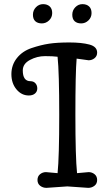

<svg xmlns="http://www.w3.org/2000/svg" viewBox="-20 -901 534 927"><path d="M350 -618Q344 -551 344 -346.5Q344 -142 352 -65L408 -70Q424 -70 436.5 -60Q449 -50 449 -32Q449 -14 436 -4Q423 6 406 6L305 -1L204 6Q187 6 174 -4Q161 -14 161 -32Q161 -50 173.5 -60Q186 -70 202 -70L258 -65Q266 -142 266 -346.5Q266 -551 258 -627Q236 -630 197.5 -630Q159 -630 124.5 -611.5Q90 -593 90 -561Q90 -509 127 -509Q142 -509 151 -499Q160 -489 160 -474Q160 -459 149 -449.5Q138 -440 119 -440Q84 -440 59.5 -469.5Q35 -499 35 -543Q35 -587 61.5 -620.5Q88 -654 132.5 -669Q177 -684 216.5 -690Q256 -696 315 -696Q374 -696 411.5 -686Q449 -676 449 -647Q449 -630 436.5 -620Q424 -610 408 -610ZM372 -788Q352 -788 340.5 -798.5Q329 -809 329 -830Q329 -851 343.5 -866Q358 -881 378 -881Q398 -881 410 -870Q422 -859 422 -838Q422 -817 407 -802.5Q392 -788 372 -788ZM182 -788Q162 -788 150.5 -798.5Q139 -809 139 -830Q139 -851 153.5 -866Q168 -881 188 -881Q208 -881 220 -870Q232 -859 232 -838Q232 -817 217 -802.5Q202 -788 182 -788Z"/></svg>

Font: Macondo Swash Caps
Style: Regular
Weight: 400
Designer: John Vargas Beltran
Foundry: John Vargas Beltran
Version: Version 2.001